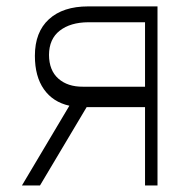

<svg xmlns="http://www.w3.org/2000/svg" viewBox="-20 -565 590 585"><path d="M421.9 0V-238.6H244L101.9 0H46.9L191.4 -242.9Q141.3 -253.9 113.8 -293Q86.3 -332 86.3 -394.9Q86.3 -467.3 129.1 -506.4Q171.9 -545.5 248.6 -545.5H459.9V0ZM421.9 -300.8V-497.2H248.6Q194.6 -496.8 162.1 -471.6Q129.6 -446.4 129.3 -397.7Q129.6 -350.5 157.8 -325.5Q186.1 -300.4 233 -300.8Z"/></svg>

Font: Inter Extra Light BETA
Style: Regular
Weight: 200
Designer: Rasmus Andersson
Foundry: rsms
Version: Version 3.011;git-f93a4a705